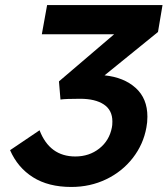

<svg xmlns="http://www.w3.org/2000/svg" viewBox="-20 -729 666 762"><path d="M625 -709H167L146 -593H433L214 -406L220 -334Q240 -337 298 -337Q358 -337 392 -314.5Q426 -292 426 -247Q426 -231 424 -223Q414 -171 374 -139.5Q334 -108 279 -108Q177 -108 137 -212L20 -133Q50 -64 111 -25.5Q172 13 263 13Q338 13 401.5 -17.5Q465 -48 507 -102Q549 -156 561 -223Q565 -243 565 -266Q565 -338 518.5 -380Q472 -422 395 -430L607 -602Z"/></svg>

Font: Geom SemiBold
Style: Bold Italic
Weight: 600
Italic angle: -10°
Version: Version 1.102